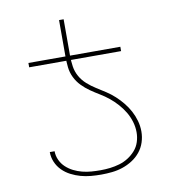

<svg xmlns="http://www.w3.org/2000/svg" viewBox="-78 -749 757 827"><g transform="rotate(-10 300.0 -335.5)"><path d="M73 -501V-520H235V-679H255V-520H475V-501ZM299 8Q276 8 253.5 6Q231 4 209.5 -2Q188 -8 167.5 -18.5Q147 -29 131 -45Q115 -61 106 -82Q97 -103 97 -126Q97 -126 97 -126Q97 -126 97 -126H118Q118 -126 118 -126Q118 -126 118 -126Q118 -106 126.5 -87.5Q135 -69 149.5 -55.5Q164 -42 182 -33Q200 -24 219.5 -19Q239 -14 259 -12.5Q279 -11 299 -11Q320 -11 341 -13.5Q362 -16 382.5 -22Q403 -28 421 -39.5Q439 -51 453 -67Q467 -83 473.5 -103.5Q480 -124 480 -145Q480 -169 473 -192Q466 -215 454 -235Q442 -255 426 -273Q410 -291 391.5 -306Q373 -321 353 -333Q333 -345 313.5 -358.5Q294 -372 277.5 -389Q261 -406 250.5 -427.5Q240 -449 237.5 -472.5Q235 -496 235 -520H255Q255 -496 258.5 -472.5Q262 -449 273.5 -428.5Q285 -408 303 -392Q321 -376 341 -363.5Q361 -351 381 -338Q401 -325 418.5 -309Q436 -293 451 -274.5Q466 -256 477 -235.5Q488 -215 494.5 -192Q501 -169 501 -145Q501 -121 493.5 -98Q486 -75 471 -56.5Q456 -38 435.5 -25Q415 -12 392.5 -4.5Q370 3 346 5.5Q322 8 299 8Z"/></g></svg>

Font: Zed Sans Thin Extended
Style: Regular
Weight: 100
Width: 7
Designer: Belleve Invis
Foundry: Belleve Invis
Version: Version 1.0.0; ttfautohint (v1.8.4)